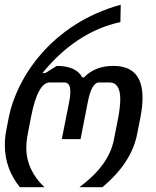

<svg xmlns="http://www.w3.org/2000/svg" viewBox="-27 -780 649 800"><path d="M55.7 0H158.2C107.9 -47.9 82.5 -102.5 82.5 -164.1C82.5 -178.7 84 -197.3 86.9 -212.9L102.5 -293.5C121.1 -388.7 147 -436.5 180.7 -436.5H241.2C257.8 -436.5 266.1 -423.8 266.1 -397.5C266.1 -386.2 264.6 -372.1 261.2 -355L230.5 -200.2H308.6L338.9 -355C349.1 -407.7 364.3 -436.5 386.2 -436.5H429.2C459 -436.5 474.1 -412.6 474.1 -367.2C474.1 -347.2 471.2 -319.3 465.8 -291L447.3 -196.8C433.1 -125.5 385.3 -60.1 303.7 0H399.9C481.9 -69.3 528.8 -141.6 544.4 -221.7L558.1 -291C564 -321.8 566.9 -348.1 566.9 -372.1C566.9 -461.4 526.9 -505.4 444.8 -505.4C394.5 -505.4 353 -489.3 323.2 -457.5H315.9C298.8 -489.3 263.2 -505.4 209.5 -505.4L161.6 -475.6H149.9C243.2 -590.3 351.6 -661.1 474.6 -688L476.1 -760.3C185.1 -680.2 41 -453.1 9.3 -289.6L-0.5 -239.3C-4.9 -217.3 -6.8 -195.3 -6.8 -175.3C-6.8 -109.4 14.2 -51.8 55.7 0Z"/></svg>

Font: Hack
Style: Oblique
Weight: 400
Italic angle: -12°
Monospace: yes
Designer: Christopher Simpkins
Foundry: Christopher Simpkins
Version: Version 2.010